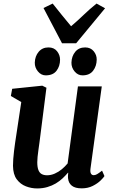

<svg xmlns="http://www.w3.org/2000/svg" viewBox="-20 -1049 644 1079"><path d="M188.5 10Q156.5 10 125.8 -1.8Q95 -13.5 74.2 -41.2Q53.5 -69 53 -117.5Q53 -135 54.5 -155.8Q56 -176.5 58.8 -199.8Q61.5 -223 65 -246.8Q68.5 -270.5 72 -293L99.5 -475.5L41 -509.5L48.5 -550L217.5 -567.5L241 -556L207 -289Q204.5 -267.5 201.5 -246.2Q198.5 -225 195.8 -205Q193 -185 191.2 -167.8Q189.5 -150.5 189.5 -137.5Q189.5 -109.5 195.8 -93.5Q202 -77.5 214.2 -70.8Q226.5 -64 244.5 -64Q266.5 -64 288 -73.5Q309.5 -83 327.8 -98.2Q346 -113.5 360 -130.5L418 -563.5H552L488.5 -101.5Q486 -82 491.2 -73.2Q496.5 -64.5 506.5 -64.5Q515.5 -64.5 525.2 -70Q535 -75.5 553.5 -90L567 -59.5Q562.5 -51.5 545.5 -34.8Q528.5 -18 501.2 -4.2Q474 9.5 439 9.5Q402 9.5 383.5 -5.5Q365 -20.5 362.5 -46.5Q362 -49 362 -52.5Q362 -56 362 -60.2Q362 -64.5 362.5 -69Q363 -73.5 363.5 -77.5L362 -78.5Q348.5 -62.5 331.8 -46.8Q315 -31 293.8 -18.2Q272.5 -5.5 246.2 2.2Q220 10 188.5 10ZM237 -625.5Q211.5 -625.5 193.2 -647.5Q175 -669.5 175.5 -697Q176.5 -733 197.2 -757.8Q218 -782.5 252.5 -782.5Q283.5 -782.5 300.5 -761.2Q317.5 -740 317.5 -713.5Q317.5 -677.5 297.8 -651.5Q278 -625.5 237 -625.5ZM443.5 -625.5Q417.5 -625.5 399.2 -647.5Q381 -669.5 381.5 -697Q382.5 -733 402.8 -757.8Q423 -782.5 458.5 -782.5Q489 -782.5 506.5 -761.2Q524 -740 523.5 -713.5Q523 -677.5 503.2 -651.5Q483.5 -625.5 443.5 -625.5ZM328.5 -806 224.5 -1004 276 -1029Q301 -998 326.8 -965.5Q352.5 -933 379.5 -901.5Q416.5 -933 450.2 -965.5Q484 -998 522.5 -1029L570.5 -1002.5L408 -806Z"/></svg>

Font: Merriweather
Style: Bold Italic
Weight: 700
Italic angle: -7.8°
Version: Version 2.101